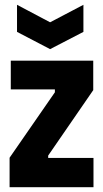

<svg xmlns="http://www.w3.org/2000/svg" viewBox="-20 -781 430 801"><path d="M20 0V-123L209 -396V-408H25V-528H369V-405L181 -132V-122H370V0ZM51 -761 189 -688 328 -761V-648L189 -576L51 -648Z"/></svg>

Font: Bricolage Grotesque Condensed ExtraBold
Style: Regular
Weight: 800
Width: 3
Designer: Mathieu Triay
Foundry: Atelier Triay
Version: Version 1.000;gftools[0.9.30]